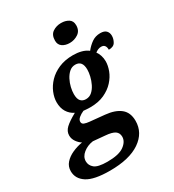

<svg xmlns="http://www.w3.org/2000/svg" viewBox="-292 -901 1153 1272"><g transform="rotate(-30 284.5 -265.0)"><path d="M170 240Q49 240 -4.5 205.5Q-58 171 -58 113Q-58 77 -35 51Q-12 25 24.5 8.5Q61 -8 102 -15Q83 -26 67 -48.5Q51 -71 51 -97Q51 -129 77 -153.5Q103 -178 159 -209Q126 -225 107.5 -255.5Q89 -286 89 -329Q89 -364 104.5 -402Q120 -440 151 -472.5Q182 -505 229 -525.5Q276 -546 339 -546Q372 -546 401 -538.5Q430 -531 452 -514Q475 -543 503 -562.5Q531 -582 568 -582Q599 -582 613 -567Q627 -552 627 -529Q627 -504 613.5 -481Q600 -458 563 -458Q563 -501 528 -501Q515 -501 503.5 -496Q492 -491 482 -483Q493 -469 500 -447.5Q507 -426 507 -403Q507 -370 493 -333Q479 -296 449.5 -263.5Q420 -231 374.5 -210Q329 -189 266 -189Q257 -189 240 -190Q223 -191 215 -192Q192 -182 176 -168.5Q160 -155 160 -139Q160 -123 175.5 -117Q191 -111 214 -109L326 -98Q400 -91 440.5 -58.5Q481 -26 481 38Q481 129 400 184.5Q319 240 170 240ZM269 -250Q296 -250 315.5 -267.5Q335 -285 348 -311.5Q361 -338 367.5 -366Q374 -394 374 -416Q374 -484 320 -484Q294 -484 274.5 -467Q255 -450 241.5 -424Q228 -398 221.5 -370Q215 -342 215 -319Q215 -282 229.5 -266Q244 -250 269 -250ZM185 180Q273 180 312.5 151Q352 122 352 85Q352 56 330.5 41Q309 26 257 22L168 14Q125 20 93 45.5Q61 71 61 106Q61 137 86.5 158.5Q112 180 185 180ZM362 -626Q329 -626 306.5 -641.5Q284 -657 284 -688Q284 -732 312 -751Q340 -770 377 -770Q409 -770 433 -755.5Q457 -741 457 -707Q457 -666 427.5 -646Q398 -626 362 -626Z"/></g></svg>

Font: Noto Serif
Style: Bold Italic
Weight: 700
Italic angle: -12°
Designer: Monotype Design Team
Foundry: Monotype Imaging Inc.
Version: Version 2.013